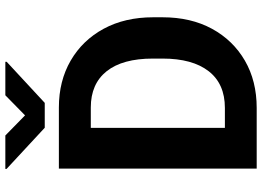

<svg xmlns="http://www.w3.org/2000/svg" viewBox="-146 -796 943 690"><g transform="rotate(-90 325.0 -451.5)"><path d="M281.7 0H63.5V-710.9H283.2Q378.4 -710.9 451.7 -668.5Q524.9 -626 566.2 -549.8Q607.4 -473.6 607.4 -372.1V-338.4Q607.4 -236.8 566.2 -160.9Q524.9 -85 451.7 -42.5Q378.4 0 281.7 0ZM283.2 -596.2H210V-114.3H281.7Q368.2 -114.3 413.6 -172.6Q459 -231 459 -338.4V-373Q459 -481.9 413.6 -539.1Q368.2 -596.2 283.2 -596.2ZM182.6 -903.3 254.9 -832.5 327.1 -903.3H447.3V-898.4L299.8 -761.7H210.4L62.5 -898.9V-903.3Z"/></g></svg>

Font: Vazirmatn RD FD
Style: Bold
Weight: 700
Designer: Saber Rastikerdar
Foundry: Saber Rastikerdar
Version: Version 33.003